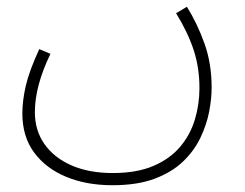

<svg xmlns="http://www.w3.org/2000/svg" viewBox="-20 -317 724 567"><path d="M46 18Q46 -19 56 -63Q66 -107 96 -172L129 -158Q83 -63 83 14Q83 69 112 109.5Q141 150 192.5 172Q244 194 313 194Q384 194 433 173Q482 152 512 116.5Q542 81 555.5 36Q569 -9 569 -57Q569 -117 552 -169Q535 -221 500 -278L532 -297Q562 -249 583.5 -189.5Q605 -130 605 -58Q605 -25 597.5 13.5Q590 52 571.5 90.5Q553 129 520 160.5Q487 192 436 211Q385 230 312 230Q235 230 175 205Q115 180 80.5 133Q46 86 46 18Z"/></svg>

Font: Noto Sans Arabic UI XLt
Style: Regular
Weight: 200
Designer: Monotype Design Team, Nadine Chahine and Nizar Qandah
Foundry: Monotype Imaging Inc.
Version: Version 2.010; ttfautohint (v1.8.4.7-5d5b)